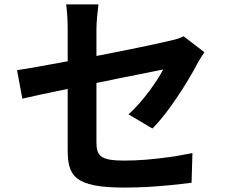

<svg xmlns="http://www.w3.org/2000/svg" viewBox="-20 -809 1040 868"><path d="M846 17 850 -117C823 -112 796 -107 769 -102L759 -101L749 -99L739 -98C674 -89 608 -83 541 -83C431 -83 416 -106 416 -168V-434C441 -439 466 -444 490 -449L503 -452C607 -473 693 -489 718 -495C690 -442 627 -351 561 -292L669 -228C741 -299 827 -436 871 -519C880 -537 895 -559 904 -573L810 -645C791 -635 768 -629 740 -623C695 -612 562 -584 416 -556V-675C416 -709 421 -758 425 -789H279C284 -758 286 -708 286 -675V-532C187 -514 104 -498 57 -492L81 -363C123 -373 197 -389 286 -407V-133C286 -15 314 39 542 39C563 39 585 38 606 38L616 37C618 37 620 37 622 37H632C710 33 786 25 846 17Z"/></svg>

Font: Glow Sans SC Normal
Style: Bold
Weight: 700
Designer: Ryoko NISHIZUKA (kana, bopomofo & ideographs); Paul D. Hunt (Latin, Greek & Cyrillic); Sandoll Communications, Soo-young
Version: Version 0.93